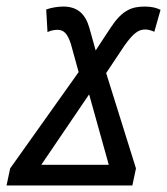

<svg xmlns="http://www.w3.org/2000/svg" viewBox="-59 -566 510 586"><path d="M-39 0H345L356 -52L265 -343L321 -427C348 -465 364 -476 384 -476C394 -476 403 -473 412 -469L431 -536C419 -542 404 -546 383 -546C343 -546 314 -535 279 -482L233 -412L214 -480C202 -523 178 -546 134 -546C115 -546 96 -542 82 -537L86 -468C94 -472 105 -475 116 -475C134 -475 146 -466 157 -433L181 -346L-28 -52ZM67 -63 213 -278 273 -63Z"/></svg>

Font: Noto Sans Display SemiCondensed
Style: Italic
Weight: 400
Width: 4
Italic angle: -12°
Designer: Monotype Design Team
Foundry: Monotype Imaging Inc.
Version: Version 1.900